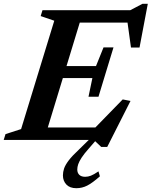

<svg xmlns="http://www.w3.org/2000/svg" viewBox="-44 -736 798 1010"><path d="M241.5 -627 170 -651.5 179.5 -682.5H395.5L187.5 0H-24.5L-15 -30.5L67 -57ZM421.5 -227 442 -325.5H214.5L233.5 -388.5H461L500.5 -486.5H553L513.5 -357L474 -227ZM690 -486H645L623 -645L645 -617H302.5L323.5 -682.5H641.5L705.5 -716H733.5ZM488.5 37 449.5 0H115L136 -65.5H490L431 -38L601.5 -213L642.5 -205L520 37ZM362.5 155.5Q362.5 173.5 373.2 183.8Q384 194 404 194Q419 194 434 188.2Q449 182.5 474 165.5L481.5 191.5Q442 226.5 415 240.2Q388 254 357.5 254Q323.5 254 305.2 234.8Q287 215.5 287 186.5Q287 169 293 150.8Q299 132.5 317.2 108.2Q335.5 84 372 50L449 -25.5H484.5L423 45.5Q398.5 73 385.5 93Q372.5 113 367.5 127.8Q362.5 142.5 362.5 155.5Z"/></svg>

Font: Newsreader SemiBold
Style: Italic
Weight: 600
Italic angle: -17°
Designer: Hugues Gentile
Foundry: Production Type
Version: Version 1.003